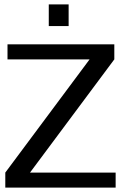

<svg xmlns="http://www.w3.org/2000/svg" viewBox="-20 -850 547 870"><path d="M504 0H4V-68L386 -581H14V-649H498V-581L116 -68H504ZM291 -732H201V-830H291Z"/></svg>

Font: Gamestation Display
Style: Regular
Weight: 400
Designer: Jonas Hecksher
Foundry: Jonas Hecksher, Playtypeª, e-types AS
Version: Version 1.003